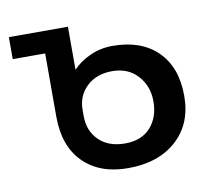

<svg xmlns="http://www.w3.org/2000/svg" viewBox="-62 -558 706 638"><g transform="rotate(-10 291.0 -239.0)"><path d="M321.8 9.8Q226.1 9.8 170.9 -45.4Q115.7 -100.6 115.7 -199.7V-413.6H6.3V-487.8H205.6V-342.8Q229.5 -367.7 264.4 -383.5Q299.3 -399.4 340.3 -399.4Q437 -399.4 491.7 -345.2Q546.4 -291 546.4 -194.8Q546.4 -100.1 485.1 -45.2Q423.8 9.8 321.8 9.8ZM326.2 -72.8Q381.3 -72.8 411.9 -106.7Q442.4 -140.6 442.4 -194.8Q442.4 -245.6 410.4 -281.2Q378.4 -316.9 324.2 -316.9Q271.5 -316.9 238.5 -285.9Q205.6 -254.9 205.6 -206.5V-186.5Q205.6 -136.2 237.8 -104.5Q270 -72.8 326.2 -72.8Z"/></g></svg>

Font: HK Grotesk Medium
Style: Regular
Weight: 500
Designer: Alfredo Marco Pradil and Stefan Peev
Foundry: Hanken Design Co.
Version: Version 1.045;PS 001.045;hotconv 1.0.88;makeotf.lib2.5.64775